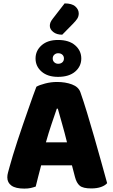

<svg xmlns="http://www.w3.org/2000/svg" viewBox="-20 -1098 667 1129"><path d="M403 -126H222Q212 -90 204.5 -59Q197 -28 190 -1Q176 4 160.5 7.5Q145 11 123 11Q72 11 47.5 -6.5Q23 -24 23 -55Q23 -69 27 -83Q31 -97 36 -116Q43 -143 55.5 -183.5Q68 -224 83 -270.5Q98 -317 115 -365.5Q132 -414 147 -457.5Q162 -501 174.5 -535.5Q187 -570 194 -588Q211 -598 245.5 -607Q280 -616 315 -616Q365 -616 403.5 -601.5Q442 -587 453 -555Q471 -504 492 -435Q513 -366 534 -292.5Q555 -219 575 -147.5Q595 -76 610 -21Q598 -7 574 1.5Q550 10 517 10Q468 10 449 -6Q430 -22 421 -57ZM314 -459Q300 -418 283 -368Q266 -318 250 -261H374Q360 -318 345.5 -368.5Q331 -419 320 -459ZM360 -1078Q403 -1078 423 -1060Q443 -1042 443 -1019Q443 -1002 434.5 -988.5Q426 -975 408 -957L346 -894Q313 -894 293 -910Q273 -926 273 -946Q273 -956 276.5 -965.5Q280 -975 291 -989ZM189 -754Q189 -800 224.5 -831.5Q260 -863 321 -863Q386 -863 422 -831.5Q458 -800 458 -754Q458 -708 422 -677Q386 -646 321 -646Q260 -646 224.5 -677Q189 -708 189 -754ZM290 -754Q290 -740 299.5 -731.5Q309 -723 322 -723Q337 -723 346.5 -731.5Q356 -740 356 -754Q356 -768 346.5 -776.5Q337 -785 322 -785Q309 -785 299.5 -776.5Q290 -768 290 -754Z"/></svg>

Font: Baloo Chettan 2 ExtraBold
Style: Regular
Weight: 800
Designer: Maithili Shingre, Unnati Kotecha and Ek Type
Foundry: Ek Type
Version: Version 1.640;hotconv 1.0.111;makeotfexe 2.5.65597; ttfautoh